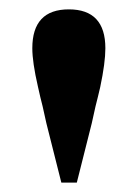

<svg xmlns="http://www.w3.org/2000/svg" viewBox="-20 -849 294 410"><path d="M205 -746Q205 -715 194 -663L189 -642L184 -622Q178 -596 176 -586L144 -459H111L79 -586Q77 -596 71 -622L66 -642L61 -664Q49 -716 49 -746Q49 -829 127 -829Q205 -829 205 -746Z"/></svg>

Font: Source Han Serif SC Heavy
Style: Regular
Weight: 900
Designer: Ryoko NISHIZUKA  (kana & ideographs); Frank Grießhammer (Latin, Greek & Cyrillic); Wenlong ZHANG  (bopomofo); Sandoll Co
Foundry: Adobe Systems Incorporated
Version: Version 1.001 October 20, 2017